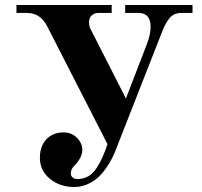

<svg xmlns="http://www.w3.org/2000/svg" viewBox="-20 -732 812 770"><path d="M46 -680H89C124.3 -680 151 -662.3 169 -627L411 -154L403 -131C389 -93 373.5 -64 356.5 -44C339.5 -24 317.3 -14 290 -14C282.7 -14 276.5 -16 271.5 -20C266.5 -24 264 -29.3 264 -36C264 -47.3 268 -57 276 -65C298.7 -87.7 310 -109.7 310 -131C310 -149 302.8 -165.2 288.5 -179.5C274.2 -193.8 256.3 -201 235 -201C206.3 -201 183.3 -191.8 166 -173.5C148.7 -155.2 140 -130.3 140 -99C140 -65 153.3 -37 180 -15C206.7 7 239.3 18 278 18C296.7 18 314.5 14.2 331.5 6.5C348.5 -1.2 362.8 -10.5 374.5 -21.5C386.2 -32.5 397.3 -45.8 408 -61.5C418.7 -77.2 426.8 -91.2 432.5 -103.5C438.2 -115.8 443.7 -129 449 -143L631 -607C635.7 -618.3 639.7 -627.2 643 -633.5C646.3 -639.8 651 -647.2 657 -655.5C663 -663.8 670 -670 678 -674C686 -678 695.3 -680 706 -680H752V-712H482V-680H536C568 -680 584 -661.3 584 -624C584 -604 579 -581 569 -555L485 -337L344 -614C339.3 -622 337 -632 337 -644C337 -654.7 340.5 -663.3 347.5 -670C354.5 -676.7 363.3 -680 374 -680H428V-712H46Z"/></svg>

Font: Km Standard TT
Style: Bold
Weight: 700
Designer: Alexey Kryukov <alexios@thessalonica.org.ru>
Version: Version 2.0.2